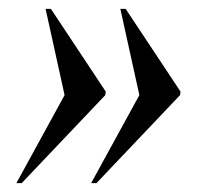

<svg xmlns="http://www.w3.org/2000/svg" viewBox="-20 -487 487 434"><path d="M186 -73 295 -272 252 -467H264L388 -280L387 -272L198 -73ZM17 -73 126 -272 83 -467H95L219 -280L218 -272L29 -73Z"/></svg>

Font: Noto Serif Display ExtraCondensed SemiBold
Style: Italic
Weight: 600
Width: 2
Italic angle: -12°
Designer: Monotype Design Team
Foundry: Monotype Imaging Inc.
Version: Version 2.009